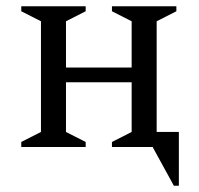

<svg xmlns="http://www.w3.org/2000/svg" viewBox="-20 -470 637 614"><path d="M111 -402 48 -434V-450H254V-434L191 -402V-254H401V-402L338 -434V-450H544V-434L481 -402V-48H552V124H536L468 0H338V-16L401 -48V-207H191V-48L254 -16V0H48V-16L111 -48Z"/></svg>

Font: Spectral
Style: Regular
Weight: 400
Designer: Jean-Baptiste Levee
Foundry: Production Type
Version: Version 2.001